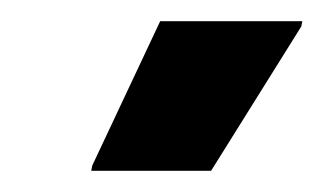

<svg xmlns="http://www.w3.org/2000/svg" viewBox="-20 -725 305 181"><path d="M66 -564 67 -569 131 -705H265L264 -700L179 -564Z"/></svg>

Font: Saira Condensed ExtraBold
Style: Italic
Weight: 800
Width: 3
Italic angle: -12°
Designer: Hector Gatti with collaboration of the Omnibus-Type team
Foundry: Omnibus-Type
Version: Version 1.101